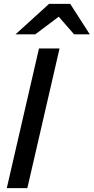

<svg xmlns="http://www.w3.org/2000/svg" viewBox="-20 -970 483 990"><path d="M15 0 181 -720H287L121 0ZM60 -793 233 -950H342L443 -793H362L245 -927H340L162 -793Z"/></svg>

Font: Instrument Sans Medium
Style: Italic
Weight: 500
Italic angle: -13°
Designer: Rodrigo Fuenzalida
Foundry: fragTYPE
Version: Version 1.000;gftools[0.9.28]